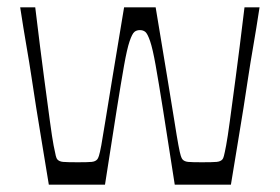

<svg xmlns="http://www.w3.org/2000/svg" viewBox="-20 -503 762 523"><path d="M113 0Q102 -68 93.5 -118.5Q85 -169 78.5 -210.5Q72 -252 66 -292Q60 -332 52 -378Q44 -424 35 -483H76Q90 -367 100 -292Q110 -217 116 -172.5Q122 -128 126 -107Q130 -86 132 -78.5Q134 -71 136 -69Q141 -63 152 -62Q163 -61 192 -61Q219 -61 229.5 -62Q240 -63 245 -69Q247 -71 249.5 -78.5Q252 -86 256 -107.5Q260 -129 267 -173.5Q274 -218 286.5 -293Q299 -368 318 -483H404Q423 -368 435.5 -293Q448 -218 455 -173.5Q462 -129 466 -107.5Q470 -86 472.5 -78.5Q475 -71 477 -69Q482 -63 492.5 -62Q503 -61 530 -61Q559 -61 570 -62Q581 -63 586 -69Q588 -71 590 -78.5Q592 -86 596 -107Q600 -128 606 -172.5Q612 -217 622 -292Q632 -367 646 -483H687Q678 -424 670 -378Q662 -332 656 -292Q650 -252 643.5 -210.5Q637 -169 628.5 -118.5Q620 -68 609 0H456Q437 -123 424.5 -201.5Q412 -280 404 -325Q396 -370 389 -390.5Q382 -411 376 -416Q370 -421 361 -421Q352 -421 346 -416Q340 -411 333 -390.5Q326 -370 318 -325Q310 -280 297.5 -201.5Q285 -123 266 0Z"/></svg>

Font: Ojuju ExtraLight
Style: Regular
Weight: 400
Version: Version 1.000